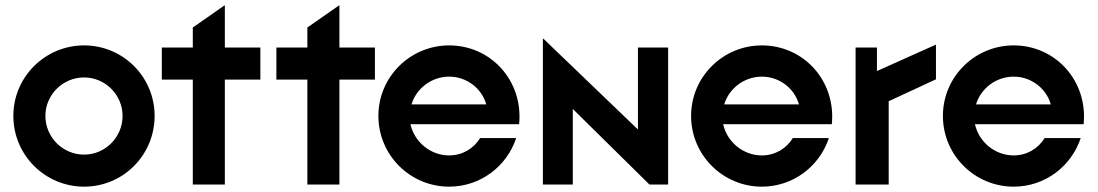

<svg xmlns="http://www.w3.org/2000/svg" viewBox="-20 -691 4110 719"><path d="M295 8C441 8 559 -110 559 -257C559 -403 441 -521 295 -521C149 -521 30 -403 30 -257C30 -110 149 8 295 8ZM295 -112C215 -112 150 -177 150 -257C150 -336 215 -401 295 -401C374 -401 439 -336 439 -257C439 -177 374 -112 295 -112Z M702 0H822V-393H955V-513H822V-670L821 -671L702 -588V-513H586V-393H702Z M1131 0H1251V-393H1384V-513H1251V-670L1250 -671L1131 -588V-513H1015V-393H1131Z M1662 8C1779 8 1878 -68 1913 -174H1778C1754 -135 1712 -109 1662 -109C1592 -109 1532 -159 1517 -226H1924C1940 -388 1819 -521 1662 -521C1516 -521 1397 -403 1397 -257C1397 -110 1516 8 1662 8ZM1521 -300C1539 -360 1596 -404 1662 -404C1728 -404 1784 -360 1801 -300Z M2013 0H2125V-283L2412 0H2482V-513H2369V-206L2015 -546H2013Z M2833 8C2950 8 3049 -68 3084 -174H2949C2925 -135 2883 -109 2833 -109C2763 -109 2703 -159 2688 -226H3095C3111 -388 2990 -521 2833 -521C2687 -521 2568 -403 2568 -257C2568 -110 2687 8 2833 8ZM2692 -300C2710 -360 2767 -404 2833 -404C2899 -404 2955 -360 2972 -300Z M3184 0H3308V-312L3485 -394V-524L3264 -425V-513H3184Z M3776 8C3893 8 3992 -68 4027 -174H3892C3868 -135 3826 -109 3776 -109C3706 -109 3646 -159 3631 -226H4038C4054 -388 3933 -521 3776 -521C3630 -521 3511 -403 3511 -257C3511 -110 3630 8 3776 8ZM3635 -300C3653 -360 3710 -404 3776 -404C3842 -404 3898 -360 3915 -300Z"/></svg>

Font: Lineal
Style: Bold
Weight: 700
Designer: Created by Frank Adebiaye with contributions from Anton Moglia & Ariel Martín Pérez
Created by Frank ADEBIAYE with FontF
Foundry: Velvetyne Type Foundry
Version: Version 2.000;Glyphs 3.2 (3227)